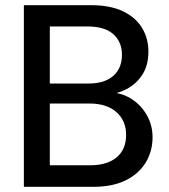

<svg xmlns="http://www.w3.org/2000/svg" viewBox="-20 -720 653 740"><path d="M72 0V-700H331Q405 -700 454 -676.5Q503 -653 527.5 -612.5Q552 -572 552 -521Q552 -468 528.5 -432Q505 -396 467.5 -376.5Q430 -357 387 -354L402 -364Q448 -363 485.5 -339.5Q523 -316 545.5 -277Q568 -238 568 -191Q568 -137 541.5 -93.5Q515 -50 464.5 -25Q414 0 340 0ZM172 -83H327Q393 -83 429.5 -113.5Q466 -144 466 -200Q466 -255 428.5 -288Q391 -321 325 -321H172ZM172 -398H320Q383 -398 416.5 -427.5Q450 -457 450 -509Q450 -559 416.5 -588.5Q383 -618 318 -618H172Z"/></svg>

Font: DM Sans 20pt Medium
Style: Regular
Weight: 500
Version: Version 4.004;gftools[0.9.30]